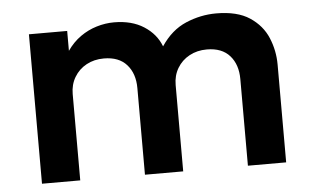

<svg xmlns="http://www.w3.org/2000/svg" viewBox="-42 -578 1045 640"><g transform="rotate(-5 480.0 -257.5)"><path d="M74 0V-500H202V-433.5Q221.5 -461.5 247 -479.5Q272.5 -497.5 301.5 -506.2Q330.5 -515 360 -515Q419 -515 459.5 -489Q500 -463 516 -421Q550.5 -473 600 -494Q649.5 -515 701.5 -515Q772 -515 813.5 -487.5Q855 -460 873 -417Q891 -374 891 -327V0H763V-290Q763 -338.5 736.8 -368.2Q710.5 -398 660 -398Q627.5 -398 601.8 -384Q576 -370 561.2 -345.2Q546.5 -320.5 546.5 -289V0H418.5V-290Q418.5 -338.5 392.2 -368.2Q366 -398 315.5 -398Q283 -398 257.2 -384Q231.5 -370 216.8 -345.2Q202 -320.5 202 -289V0Z"/></g></svg>

Font: Geologica Cursive Medium
Style: Regular
Weight: 500
Designer: Sindre Bremnes, Frode Helland
Foundry: Monokrom Skriftforlag AS
Version: Version 1.010;gftools[0.9.28]